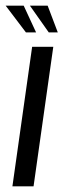

<svg xmlns="http://www.w3.org/2000/svg" viewBox="-30 -661 225 681"><path d="M14 0 84 -495H159L89 0ZM175 -546H143L76 -641H139ZM98 -546H62L-10 -641H54Z"/></svg>

Font: Alumni Sans Medium
Style: Italic
Weight: 500
Italic angle: -8°
Designer: Robert E. Leuschke
Foundry: Robert E. Leuschke
Version: Version 1.016